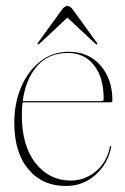

<svg xmlns="http://www.w3.org/2000/svg" viewBox="-20 -608 416 638"><path d="M353.5 -274Q353.5 -268 346.5 -268H55Q52.5 -248 52.5 -226Q52.5 -123.5 98.2 -65.8Q144 -8 215 -8Q261 -8 297.8 -38Q334.5 -68 345.5 -120.5Q346.5 -123.5 347.5 -123.5Q350 -123.5 349.5 -119.5Q338.5 -63.5 297.2 -26.8Q256 10 199 10Q120.5 10 74 -45.8Q27.5 -101.5 27.5 -200Q27.5 -265 50.2 -318.5Q73 -372 113.8 -404Q154.5 -436 208.5 -436Q274 -436 313.8 -390.8Q353.5 -345.5 353.5 -274ZM205.5 -432Q140.5 -432 102.5 -387.5Q64.5 -343 55.5 -272H317.5Q324.5 -272 324.5 -279Q324.5 -350.5 292.5 -391.2Q260.5 -432 205.5 -432ZM303 -460.5Q301.5 -459 297 -462.5L204 -549.5L111 -462.5Q106.5 -459 105 -460.5Q103.5 -462 106.5 -466.5L185.5 -575.5Q194.5 -588 204 -588Q213.5 -588 222.5 -575.5L301.5 -466.5Q304.5 -462 303 -460.5Z"/></svg>

Font: Fraunces 144pt S000 Thin
Style: Regular
Weight: 100
Version: Version 1.000; ttfautohint (v1.8.3)